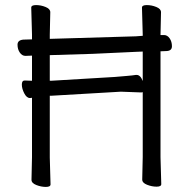

<svg xmlns="http://www.w3.org/2000/svg" viewBox="-20 -725 740 756"><path d="M612 -523V-106L615 0Q615 10 596.5 10Q578 10 559 2.5Q540 -5 540 -18L542 -107V-362L536 -361L456 -364L182 -348H176V-105L179 1Q179 11 160.5 11Q142 11 123 3.5Q104 -4 104 -17L106 -106V-340Q103 -339 99 -339H98Q85 -339 75.5 -357.5Q66 -376 66 -392Q66 -408 77 -408H78L106 -407V-506L81 -505H80Q67 -505 58 -518Q49 -531 49 -549Q49 -567 72 -569L106 -570V-589L103 -695Q103 -705 122 -705Q141 -705 159.5 -697.5Q178 -690 178 -677L176 -588V-572L515 -582Q524 -583 542 -584V-589L539 -695Q539 -705 558 -705Q577 -705 595.5 -697.5Q614 -690 614 -677L612 -588V-587H626Q639 -587 648 -574Q657 -561 657 -543Q657 -525 636 -524ZM176 -508V-407H181L432 -422Q455 -424 479 -426Q503 -428 515 -430H518Q533 -430 542 -406V-522L517 -521L345 -513L181 -508Z"/></svg>

Font: QiushuiShotai
Style: Regular
Weight: 600
Designer: Fontworks Inc.
Foundry: Fontworks Inc.
Version: Version 1.250